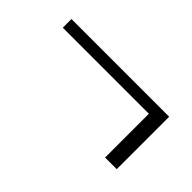

<svg xmlns="http://www.w3.org/2000/svg" viewBox="-31 -572 642 642"><g transform="rotate(45 290.0 -251.0)"><path d="M512 -127H457V-334H50V-375H512Z"/></g></svg>

Font: Kaisei HarunoUmi
Style: Bold
Weight: 700
Designer: Font-Kai, 金井和夫
Foundry: KAZUO KANAI
Version: Version 5.003